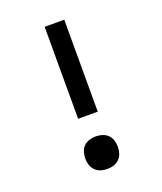

<svg xmlns="http://www.w3.org/2000/svg" viewBox="-138 -824 775 920"><g transform="rotate(-20 250.0 -363.5)"><path d="M200 -266V-735H300V-266ZM250 8Q233 8 217 3Q201 -2 189 -14Q177 -26 172 -42Q167 -58 167 -75Q167 -92 172 -108.5Q177 -125 189 -136.5Q201 -148 217 -153Q233 -158 250 -158Q267 -158 283 -153Q299 -148 311 -136.5Q323 -125 328 -108.5Q333 -92 333 -75Q333 -58 328 -42Q323 -26 311 -14Q299 -2 283 3Q267 8 250 8Z"/></g></svg>

Font: Iosevka Term Curly Semibold
Style: Regular
Weight: 600
Designer: Belleve Invis
Foundry: Belleve Invis
Version: Version 32.3.0